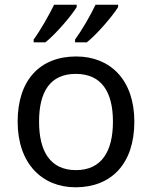

<svg xmlns="http://www.w3.org/2000/svg" viewBox="-20 -786 645 816"><path d="M482 -756V-766H386C365 -721 327 -656 299 -618V-606H349C394 -642 461 -721 482 -756ZM306 -756V-766H210C188 -721 151 -656 123 -618V-606H173C218 -642 285 -721 306 -756ZM551 -269C551 -446 449 -546 304 -546C150 -546 55 -446 55 -269C55 -91 159 10 301 10C454 10 551 -91 551 -269ZM146 -269C146 -396 193 -472 302 -472C411 -472 460 -396 460 -269C460 -142 411 -63 303 -63C194 -63 146 -142 146 -269Z"/></svg>

Font: Noto Sans Osage
Style: Regular
Weight: 400
Designer: Monotype Design Team
Foundry: Monotype Imaging Inc.
Version: Version 2.002